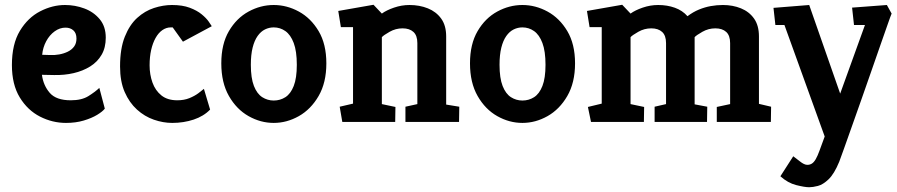

<svg xmlns="http://www.w3.org/2000/svg" viewBox="-20 -512 3765 806"><path d="M257 4Q200 4 148 -22.5Q96 -49 63 -103Q30 -157 30 -239Q30 -327 63.5 -382.5Q97 -438 148.5 -464.5Q200 -491 253 -491Q295 -491 334 -476.5Q373 -462 398.5 -431.5Q424 -401 424 -354Q424 -312 406.5 -282Q389 -252 358.5 -233Q328 -214 289 -205Q250 -196 207 -197L156 -198Q162 -153 189 -122Q216 -91 277 -91Q323 -91 351 -108.5Q379 -126 397 -143L420 -56Q411 -44 388 -30Q365 -16 331.5 -6Q298 4 257 4ZM157 -282 190 -281Q209 -280 228.5 -283.5Q248 -287 264.5 -295Q281 -303 291 -316.5Q301 -330 301 -350Q301 -373 288 -384.5Q275 -396 255 -396Q231 -396 209.5 -380.5Q188 -365 174 -339Q160 -313 157 -282Z M703 4Q665 4 626 -9.5Q587 -23 555 -52Q523 -81 503.5 -125.5Q484 -170 484 -233Q484 -308 504 -358Q524 -408 556 -437Q588 -466 626.5 -478.5Q665 -491 702 -491Q746 -491 776.5 -479.5Q807 -468 826.5 -452Q846 -436 856 -421.5Q866 -407 869 -402L748 -337L705 -397H697Q678 -397 661.5 -385.5Q645 -374 633 -352.5Q621 -331 614.5 -302Q608 -273 608 -238Q608 -199 620 -165.5Q632 -132 657.5 -111.5Q683 -91 724 -91Q753 -91 775 -100Q797 -109 812.5 -120.5Q828 -132 836 -139L862 -52Q835 -24 793 -10Q751 4 703 4Z M1129 4Q1074 4 1023.5 -24.5Q973 -53 941 -109Q909 -165 909 -246Q909 -327 941 -381.5Q973 -436 1023.5 -463.5Q1074 -491 1129 -491Q1184 -491 1234.5 -463.5Q1285 -436 1317.5 -381.5Q1350 -327 1350 -246Q1350 -165 1317.5 -109Q1285 -53 1234.5 -24.5Q1184 4 1129 4ZM1129 -90Q1156 -90 1178 -104Q1200 -118 1213 -151Q1226 -184 1226 -240Q1226 -297 1213 -331.5Q1200 -366 1178 -381.5Q1156 -397 1129 -397Q1110 -397 1092.5 -388.5Q1075 -380 1061.5 -361Q1048 -342 1040.5 -312Q1033 -282 1033 -240Q1033 -184 1046 -151Q1059 -118 1081 -104Q1103 -90 1129 -90Z M1417 0 1406 -64 1462 -77V-398H1411L1400 -466L1548 -492L1583 -455Q1602 -469 1634 -480Q1666 -491 1699 -491Q1741 -491 1776 -477Q1811 -463 1832 -434Q1853 -405 1853 -359V-73L1908 -64L1907 0H1682V-64L1732 -75V-331Q1732 -363 1715.5 -378Q1699 -393 1670 -393Q1641 -393 1615.5 -378.5Q1590 -364 1583 -356V-75L1640 -63L1639 0Z M2173 4Q2118 4 2067.5 -24.5Q2017 -53 1985 -109Q1953 -165 1953 -246Q1953 -327 1985 -381.5Q2017 -436 2067.5 -463.5Q2118 -491 2173 -491Q2228 -491 2278.5 -463.5Q2329 -436 2361.5 -381.5Q2394 -327 2394 -246Q2394 -165 2361.5 -109Q2329 -53 2278.5 -24.5Q2228 4 2173 4ZM2173 -90Q2200 -90 2222 -104Q2244 -118 2257 -151Q2270 -184 2270 -240Q2270 -297 2257 -331.5Q2244 -366 2222 -381.5Q2200 -397 2173 -397Q2154 -397 2136.5 -388.5Q2119 -380 2105.5 -361Q2092 -342 2084.5 -312Q2077 -282 2077 -240Q2077 -184 2090 -151Q2103 -118 2125 -104Q2147 -90 2173 -90Z M2461 0 2448 -63 2506 -77V-398H2455L2444 -466L2592 -492L2627 -455Q2646 -469 2678 -480Q2710 -491 2743 -491Q2781 -491 2813 -479.5Q2845 -468 2866 -444Q2890 -462 2914.5 -472Q2939 -482 2964 -486.5Q2989 -491 3015 -491Q3056 -491 3090.5 -477Q3125 -463 3145.5 -434Q3166 -405 3166 -359V-76L3217 -64L3216 0H2989V-63L3045 -75V-331Q3045 -363 3028.5 -378Q3012 -393 2983 -393Q2954 -393 2928.5 -378.5Q2903 -364 2896 -356V-74L2949 -64L2948 0H2728V-64L2776 -75V-331Q2776 -363 2759.5 -378Q2743 -393 2714 -393Q2685 -393 2659.5 -378.5Q2634 -364 2627 -356V-75L2684 -63L2683 0Z M3377 274Q3358 274 3322.5 265Q3287 256 3256 228L3310 144Q3320 151 3338 165.5Q3356 180 3369 180Q3380 180 3388.5 174.5Q3397 169 3404.5 156Q3412 143 3420 121L3442 61L3273 -407H3235L3227 -479L3377 -491L3507 -119L3611 -407H3565L3557 -480L3703 -491L3723 -455Q3719 -446 3707 -411.5Q3695 -377 3677 -326Q3659 -275 3638.5 -215.5Q3618 -156 3596.5 -95.5Q3575 -35 3556 19Q3537 73 3523 112Q3509 151 3503 167Q3482 218 3458.5 240.5Q3435 263 3413.5 268.5Q3392 274 3377 274Z"/></svg>

Font: Kreon Light
Style: Bold
Weight: 700
Version: Version 2.002